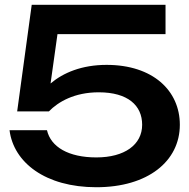

<svg xmlns="http://www.w3.org/2000/svg" viewBox="-20 -770 794 805"><path d="M52 -303H185C224 -343 292 -383 394 -383C516 -383 576 -328 576 -247C576 -163 502 -110 384 -110C267 -110 193 -154 177 -224H20C37 -89 170 15 384 15C600 15 734 -94 734 -247C734 -390 621 -498 427 -498C323 -498 245 -465 192 -420L221 -627H674V-750H113Z"/></svg>

Font: Bounded Med
Style: Regular
Weight: 500
Designer: Vlad Churkin
Version: Version 3.0